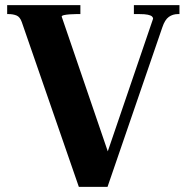

<svg xmlns="http://www.w3.org/2000/svg" viewBox="-20 -730 729 750"><path d="M416 -95 383 -86 578 -657Q578 -662 573.5 -666Q569 -670 557.5 -672.5Q546 -675 524 -675H503V-710H681V-675H675Q655 -675 639.5 -664Q624 -653 614 -623L400 0H288L65 -644Q58 -664 44.5 -669.5Q31 -675 13 -675H8V-710H294V-675H278Q266 -675 252.5 -674Q239 -673 230 -671Q221 -669 221 -665Z"/></svg>

Font: Roboto Serif 144pt SemiBold
Style: Regular
Weight: 600
Version: Version 1.008